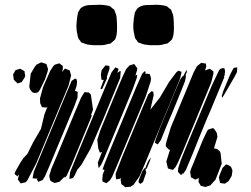

<svg xmlns="http://www.w3.org/2000/svg" viewBox="-20 -785 1053 807"><path d="M131 -387 135 -396 124 -394 115 -398 106 -410 103 -420 109 -475 126 -504 133 -513 153 -523 175 -516 182 -495 180 -484 169 -451 148 -408 140 -397 136 -396ZM868 -439 748 -148 729 -104 718 -83 707 -71 702 -72 686 -77 684 -85 679 -106 695 -157 691 -155 685 -161 677 -170V-181L698 -250L771 -425L793 -479L808 -507L826 -521L837 -519L845 -518L847 -506L842 -489L856 -494L862 -496L870 -490L877 -485V-475ZM66 -102 78 -120 94 -137 95 -138 120 -188 152 -243 167 -305 180 -338 176 -333 161 -334 156 -335 154 -340 149 -351 148 -371 161 -419 191 -487 204 -507 210 -513 223 -517 229 -519 237 -513 244 -508V-495L241 -482L248 -491L253 -497L263 -493L273 -489L276 -478L279 -468L268 -425L133 -100L95 -27L88 -19L75 -16L67 -14L62 -21L55 -31L59 -47L60 -52L53 -44L41 -54L45 -65ZM537 -408 432 -155 416 -116 406 -94 395 -78 394 -83 391 -101 409 -147 400 -143 393 -161 389 -198 402 -238 470 -403 494 -460 510 -494 524 -510 534 -513 544 -516 552 -505 557 -498 556 -490 549 -467 557 -471 555 -458ZM402 -412 406 -422 416 -449H414L406 -450V-455L404 -471L407 -490L423 -510L435 -509L440 -506V-495L429 -462L430 -456L409 -410ZM945 -426 921 -385 914 -374 912 -382 919 -404 948 -473 959 -494 963 -500 977 -502V-496L976 -482L969 -468ZM485 -457 415 -287 360 -159 322 -92 307 -74V-76L294 -48L287 -37L280 -35L272 -33V-39L275 -62L308 -143L420 -413L449 -481L465 -502L478 -496L477 -490L473 -479L482 -485L487 -487V-481ZM911 -432 867 -326 851 -289 818 -209 790 -139 761 -70 747 -50 749 -55 750 -59 741 -49 735 -55 728 -63 729 -78 740 -112 759 -159 871 -427 900 -488 905 -495 916 -499 923 -498 926 -487 924 -468 921 -462 923 -461 920 -454ZM71 -440 59 -436 54 -434 46 -442 38 -450 37 -458 35 -472 45 -490 60 -495 65 -496 76 -490 83 -486 84 -477 86 -466 83 -458ZM744 -409 706 -316 680 -255 656 -196 643 -178 631 -185 634 -198 651 -243 719 -408 737 -450 746 -463 751 -466 758 -480 765 -492V-481L760 -470H761V-460L757 -442ZM691 -441 722 -482 730 -488 738 -485 743 -483 742 -477 737 -455 708 -384 588 -94 566 -43 541 -8 528 0 515 1 506 2 500 -4 490 -11 489 -16 487 -31 489 -39 485 -34 474 -32 469 -31 467 -37 466 -55 492 -122 580 -334 603 -388 617 -402 624 -399 626 -385 612 -324 652 -375ZM592 -378 471 -88 451 -41 441 -26 427 -15 416 -20 411 -22 410 -30 412 -53 420 -72 419 -71 411 -73 414 -81 420 -98 448 -167 551 -415 577 -474 587 -485 592 -484 591 -476 590 -473 591 -475H599L609 -474L611 -469L615 -455L613 -442ZM293 -340 189 -90 169 -44 159 -28 141 -21 135 -31 137 -37 134 -34 123 -35 117 -36 118 -42 122 -63 152 -135 256 -386 281 -445 294 -454H301L304 -442L302 -424L295 -403L307 -399L306 -390V-376ZM353 -267 280 -90 260 -46 252 -37V-43L230 -21L214 -17L209 -16L199 -21L192 -25L190 -31L187 -45L189 -53L196 -76L219 -130L296 -316L321 -375L331 -391L336 -398L344 -397L354 -396L362 -387L371 -324L362 -300L366 -302L364 -294ZM912 -97 886 -30 864 -6 849 -1 844 1 832 -2 824 -4 820 -11 814 -21 815 -26V-37L806 -32L800 -30L790 -36L782 -40V-46L779 -62L783 -75L795 -104L831 -193L847 -227L854 -240L870 -245L875 -247L881 -242L891 -227L894 -210L879 -160L881 -161L892 -159L903 -150L907 -142ZM570 -12 562 -19 564 -30 578 -65 588 -79 590 -76 596 -92 602 -106 614 -124 611 -111 597 -77 591 -72 595 -61 581 -20ZM941 -24 925 -13 917 -14 905 -16 902 -30 900 -39 903 -49 915 -79 930 -94 938 -92 951 -84 957 -69 956 -60 954 -46ZM547 -733Q550 -737 552.5 -742Q555 -747 558 -750Q561 -753 566.5 -756Q572 -759 576 -760Q583 -763 591.5 -763.5Q600 -764 607 -764Q622 -765 638 -765Q654 -765 668 -762Q671 -761 675 -760.5Q679 -760 682 -758Q684 -757 686 -755Q688 -753 690 -751Q692 -750 694.5 -748Q697 -746 699 -744Q700 -743 701 -740.5Q702 -738 702 -736Q708 -724 709 -713Q710 -701 710.5 -690Q711 -679 711 -667Q711 -660 710.5 -652.5Q710 -645 709 -638Q708 -634 706 -627.5Q704 -621 702 -618Q700 -616 697.5 -614Q695 -612 694 -611Q692 -609 689.5 -607Q687 -605 685 -603Q682 -602 678.5 -601Q675 -600 672 -600Q658 -595 642 -595Q626 -595 611 -595Q600 -596 589.5 -597.5Q579 -599 569 -604Q567 -604 564.5 -605Q562 -606 561 -607Q559 -608 558 -610Q557 -612 556 -614Q554 -616 551.5 -619Q549 -622 548 -625Q547 -628 546 -631.5Q545 -635 545 -638Q539 -660 540.5 -685Q542 -710 547 -733ZM308 -733Q311 -737 313.5 -742Q316 -747 319 -750Q322 -753 327.5 -756Q333 -759 337 -760Q344 -763 352.5 -763.5Q361 -764 368 -764Q383 -765 399 -765Q415 -765 429 -762Q432 -761 436 -760.5Q440 -760 443 -758Q445 -757 447 -755Q449 -753 451 -751Q453 -750 455.5 -748Q458 -746 460 -744Q461 -743 462 -740.5Q463 -738 463 -736Q469 -724 470 -713Q471 -701 471.5 -690Q472 -679 472 -667Q472 -660 471.5 -652.5Q471 -645 470 -638Q469 -634 467 -627.5Q465 -621 463 -618Q461 -616 458.5 -614Q456 -612 455 -611Q453 -609 450.5 -607Q448 -605 446 -603Q443 -602 439.5 -601Q436 -600 433 -600Q419 -595 403 -595Q387 -595 372 -595Q361 -596 350.5 -597.5Q340 -599 330 -604Q328 -604 325.5 -605Q323 -606 322 -607Q320 -608 319 -610Q318 -612 317 -614Q315 -616 312.5 -619Q310 -622 309 -625Q308 -628 307 -631.5Q306 -635 306 -638Q300 -660 301.5 -685Q303 -710 308 -733Z"/></svg>

Font: Rubik Marker Hatch
Style: Regular
Weight: 400
Designer: Hubert and Fischer, NaN
Foundry: Hubert & Fischer, NaN
Version: Version 2.200